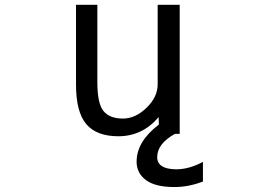

<svg xmlns="http://www.w3.org/2000/svg" viewBox="-20 -544 1040 783"><path d="M691.4 218.8Q613.3 218.8 575.2 190.4Q537.1 162.1 537.1 115.2Q537.1 33.2 627.9 -36.1L627 -66.4Q560.5 11.7 462.9 11.7Q374 11.7 332 -37.6Q290 -86.9 290 -199.2V-524.4H377V-209Q377 -122.1 401.9 -91.3Q426.8 -60.5 481.4 -60.5Q532.2 -60.5 577.6 -104.5Q623 -148.4 623 -200.2V-524.4H712.9V2H693.4Q621.1 42 621.1 96.7Q621.1 145.5 698.2 146.5Q751 146.5 807.6 116.2V196.3Q749 218.8 691.4 218.8Z"/></svg>

Font: Gen Shin Gothic Monospace Regular
Style: Regular
Weight: 400
Designer: [Source Han Sans]
Ryoko NISHIZUKA  (kana & ideographs); Paul D. Hunt (Latin, Greek & Cyrillic); Wenlong ZHANG  (bopomofo
Version: Version 1.002.20150607